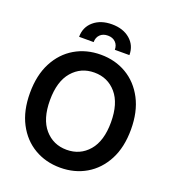

<svg xmlns="http://www.w3.org/2000/svg" viewBox="-166 -1061 1068 1194"><g transform="rotate(20 368.5 -464.0)"><path d="M369.1 9.8Q273.4 9.8 197.8 -34.7Q122.1 -79.1 78.4 -162.6Q34.7 -246.1 34.7 -363.3Q34.7 -481 78.4 -564.7Q122.1 -648.4 197.8 -692.9Q273.4 -737.3 369.1 -737.3Q464.4 -737.3 539.8 -692.9Q615.2 -648.4 659.2 -564.7Q703.1 -481 703.1 -363.3Q703.1 -245.6 659.2 -162.1Q615.2 -78.6 539.8 -34.4Q464.4 9.8 369.1 9.8ZM369.1 -108.4Q458 -108.4 514.4 -173.8Q570.8 -239.3 570.8 -363.3Q570.8 -487.8 514.4 -553.5Q458 -619.1 369.1 -619.1Q280.3 -619.1 223.6 -553.5Q167 -487.8 167 -363.3Q167 -239.3 223.6 -173.8Q280.3 -108.4 369.1 -108.4ZM202.6 -795.4Q202.6 -859.4 248.8 -898.9Q294.9 -938.5 369.1 -938.5Q443.4 -938.5 489.5 -898.9Q535.6 -859.4 535.6 -795.4H439Q439 -826.2 419.9 -845Q400.9 -863.8 369.1 -863.8Q336.9 -863.8 317.9 -845Q298.8 -826.2 298.8 -795.4Z"/></g></svg>

Font: Inter Tight SemiBold
Style: Regular
Weight: 600
Designer: Rasmus Andersson
Foundry: rsms
Version: Version 3.004; ttfautohint (v1.8.4.7-5d5b)